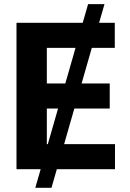

<svg xmlns="http://www.w3.org/2000/svg" viewBox="-20 -817 629 927"><path d="M458.5 -707H534.2V-585.9H423.3L374 -414.1H509.8V-293H338.9L289.6 -121.1H535.2V0H254.4L228.5 89.8H150.4L176.3 0H59.6V-707H379.4L405.3 -796.9H484.4ZM210.9 -121.1 260.3 -293H206.1V-121.1ZM295.4 -414.1 344.7 -585.9H206.1V-414.1Z"/></svg>

Font: Pretendard Std
Style: Bold
Weight: 700
Designer: Base glyphs from Inter by Rasmus Andersson; Hangeul glyphs from Noto Sans CJK(Source Han Sans) by Jang Soo-young and Kan
Foundry: Kil Hyung-jin
Version: Version 1.309